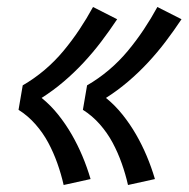

<svg xmlns="http://www.w3.org/2000/svg" viewBox="-20 -619 540 549"><path d="M346 -90Q339 -121 328 -152Q317 -183 302 -211Q287 -239 265.5 -263.5Q244 -288 217 -305L229 -375Q262 -394 291.5 -419Q321 -444 345.5 -473.5Q370 -503 391 -534.5Q412 -566 430 -599L499 -564Q477 -531 453.5 -500Q430 -469 403 -440Q376 -411 346 -385.5Q316 -360 283 -339Q309 -318 330.5 -291Q352 -264 369 -234.5Q386 -205 399.5 -173Q413 -141 423 -107ZM162 -90Q155 -121 144 -152Q133 -183 118 -211Q103 -239 81.5 -263.5Q60 -288 33 -305L45 -375Q78 -394 107.5 -419Q137 -444 161.5 -473.5Q186 -503 207 -534.5Q228 -566 246 -599L315 -564Q293 -531 269.5 -500Q246 -469 219 -440Q192 -411 162 -385.5Q132 -360 99 -339Q125 -318 146.5 -291Q168 -264 185 -234.5Q202 -205 215.5 -173Q229 -141 239 -107Z"/></svg>

Font: Iosevka Curly Slab MdObl
Style: Regular
Weight: 500
Italic angle: -9°
Monospace: yes
Designer: Belleve Invis
Foundry: Belleve Invis
Version: Version 11.0.0; ttfautohint (v1.8.3)